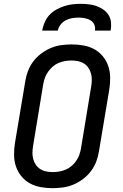

<svg xmlns="http://www.w3.org/2000/svg" viewBox="-20 -975 640 1003"><path d="M255 8Q223 8 192.5 2.5Q162 -3 136.5 -17Q111 -31 92 -54Q73 -77 63.5 -105Q54 -133 53.5 -164.5Q53 -196 58 -227L112 -550Q116 -577 126 -603.5Q136 -630 153.5 -653.5Q171 -677 195 -695Q219 -713 245 -724Q271 -735 299 -739Q327 -743 354 -743Q386 -743 416.5 -737.5Q447 -732 472.5 -718Q498 -704 517 -681Q536 -658 545.5 -630Q555 -602 555.5 -570.5Q556 -539 551 -508L497 -185Q493 -158 483 -131.5Q473 -105 455.5 -81.5Q438 -58 414 -40Q390 -22 364 -11Q338 0 310 4Q282 8 255 8ZM256 -76Q272 -76 289.5 -79Q307 -82 323.5 -89Q340 -96 354 -108Q368 -120 378 -134.5Q388 -149 394 -165.5Q400 -182 403 -199L456 -521Q459 -539 459.5 -556.5Q460 -574 455.5 -590.5Q451 -607 442 -620.5Q433 -634 419 -643Q405 -652 388 -655.5Q371 -659 353 -659Q337 -659 319.5 -656Q302 -653 285.5 -646Q269 -639 255.5 -627Q242 -615 231.5 -600.5Q221 -586 215 -569.5Q209 -553 206 -536L153 -214Q150 -196 149.5 -178.5Q149 -161 153.5 -144.5Q158 -128 167 -114.5Q176 -101 190 -92Q204 -83 221 -79.5Q238 -76 256 -76ZM200 -815Q204 -836 213 -857.5Q222 -879 237.5 -896Q253 -913 273.5 -924.5Q294 -936 315.5 -943Q337 -950 359 -952.5Q381 -955 402 -955Q423 -955 444 -952.5Q465 -950 484.5 -943Q504 -936 520.5 -924.5Q537 -913 547.5 -896Q558 -879 560 -857.5Q562 -836 558 -815H476Q479 -832 472.5 -846.5Q466 -861 452.5 -869Q439 -877 423 -880Q407 -883 390 -883Q373 -883 356 -880Q339 -877 323.5 -869Q308 -861 296.5 -846.5Q285 -832 282 -815Z"/></svg>

Font: Iosevka Custom Medium
Style: Italic
Weight: 500
Italic angle: -9°
Designer: Belleve Invis
Foundry: Belleve Invis
Version: Version 27.0.1